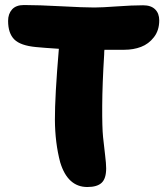

<svg xmlns="http://www.w3.org/2000/svg" viewBox="-20 -730 665 763"><path d="M327.1 13.2Q249 13.2 219.2 -85Q198.7 -162.6 198.2 -254.2Q197.8 -345.7 213.9 -536.1Q152.8 -540 123 -543Q61.5 -548.8 36.9 -573.2Q12.2 -597.7 12.2 -647Q12.2 -674.8 27.8 -692.4Q43.5 -710 75.2 -710Q132.3 -710 222.7 -705.1Q313 -700.2 355 -700.2Q384.3 -700.2 444.8 -704.6Q505.4 -709 548.8 -709Q580.1 -709 596.4 -692.9Q612.8 -676.8 612.8 -648.9Q612.8 -609.4 591.8 -582.3Q570.8 -555.2 540.5 -543.7Q510.3 -532.2 474.1 -532.2H395Q394 -525.4 394 -514.2Q386.7 -397 386.2 -309.8Q385.7 -222.7 389.6 -185.1Q393.6 -147.5 397.7 -113.5Q401.9 -79.6 401.9 -61Q401.9 -20.5 384 -3.7Q366.2 13.2 327.1 13.2Z"/></svg>

Font: Shantell Sans Normal
Style: Regular
Weight: 800
Designer: Stephen Nixon, Anya Danilova, Shantell Martin
Foundry: Arrow Type
Version: Version 1.006;[559af2be0]